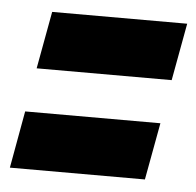

<svg xmlns="http://www.w3.org/2000/svg" viewBox="-65 -460 447 437"><g transform="rotate(5 159.0 -242.0)"><path d="M13.5 -292H322L346 -423H37.5ZM-27.5 -61.5H281L305 -192H-4Z"/></g></svg>

Font: Anybody UltraCondensed Thin Black
Style: Italic
Weight: 900
Italic angle: -10°
Version: Version 1.111